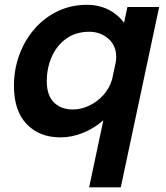

<svg xmlns="http://www.w3.org/2000/svg" viewBox="-20 -560 690 798"><path d="M231 11Q144 11 91 -44Q38 -99 38 -203Q38 -271.5 60.5 -332.5Q83 -393.5 123.8 -440.2Q164.5 -487 220 -513.5Q275.5 -540 341 -540Q390.5 -540 430.5 -520Q470.5 -500 495.5 -465L509.5 -531H641.5L482 218.5H350.5L409.5 -60Q371 -26.5 325 -7.8Q279 11 231 11ZM174.5 -222Q174.5 -164 204 -134.5Q233.5 -105 282.5 -105Q317 -105 350.5 -120.8Q384 -136.5 409.5 -164.8Q435 -193 446 -230.5L461.5 -303Q463 -315 463 -323Q463 -371 430 -399.5Q397 -428 351 -428Q296 -428 256.2 -400Q216.5 -372 195.5 -325Q174.5 -278 174.5 -222Z"/></svg>

Font: Epilogue SemiBold
Style: Italic
Weight: 600
Italic angle: -12°
Designer: Tyler Finck
Foundry: Etcetera Type Co
Version: Version 2.111; ttfautohint (v1.8.3)